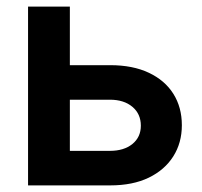

<svg xmlns="http://www.w3.org/2000/svg" viewBox="-20 -561 612 581"><path d="M153.3 -363.8H313.5Q381.8 -363.8 430.4 -340.8Q479 -317.9 504.6 -277.1Q530.3 -236.3 530.3 -182.1Q530.3 -128.9 504.4 -87.9Q478.5 -46.9 430.2 -23.4Q381.8 0 313.5 0H64.9V-541H191.4V-104.5H312.5Q355 -104.5 380.6 -125.2Q406.2 -146 406.2 -180.7Q406.2 -216.3 380.6 -237.8Q355 -259.3 312.5 -259.3H153.3Z"/></svg>

Font: Inter 17pt SemiBold
Style: Regular
Weight: 600
Version: Version 4.001;git-66647c0bb